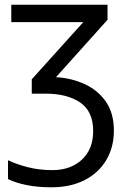

<svg xmlns="http://www.w3.org/2000/svg" viewBox="-20 -556 538 816"><path d="M437 -536V-472L218 -228Q286 -224 342 -197.5Q398 -171 431 -122.5Q464 -74 464 -1Q464 70 431.5 124.5Q399 179 339.5 209.5Q280 240 199 240Q140 240 93 230.5Q46 221 14 205V125Q47 141 96 154Q145 167 203 167Q280 167 328 122.5Q376 78 376 1Q376 -83 320.5 -120.5Q265 -158 174 -158H115V-219L334 -462H28V-536Z"/></svg>

Font: Noto Sans Living
Style: Regular
Weight: 400
Designer: Monotype Design Team
Foundry: Monotype Imaging Inc.
Version: Version 2.013; ttfautohint (v1.8.4.7-5d5b)